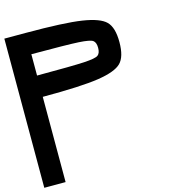

<svg xmlns="http://www.w3.org/2000/svg" viewBox="-125 -982 1000 1088"><g transform="rotate(-15 375.0 -437.5)"><path d="M125 0H0V-875H125Q351.6 -875 453.1 -859.4Q554.7 -843.8 589.8 -808.6Q625 -773.4 625 -687.5Q625 -601.6 589.8 -566.4Q554.7 -531.2 453.1 -515.6Q351.6 -500 125 -500ZM125 -625Q335.9 -625 402.3 -628.9Q468.8 -632.8 484.4 -644.5Q500 -656.2 500 -687.5Q500 -718.8 484.4 -730.5Q468.8 -742.2 402.3 -746.1Q335.9 -750 125 -750Z"/></g></svg>

Font: CraftyPE
Style: Regular
Weight: 400
Designer: Erek Butcher
Foundry: Haunted Coop
Version: Version 0.018;April 4, 2024;FontCreator 15.0.0.2962 64-bit